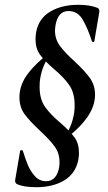

<svg xmlns="http://www.w3.org/2000/svg" viewBox="-20 -592 448 800"><path d="M50 175Q42 169 43 159L64 36Q64 34 69 34Q74 34 75 36Q86 71 96 95.5Q106 120 125 141.5Q144 163 172 163Q217 163 227 102Q228 95 228 83Q228 46 207 17.5Q186 -11 146 -48Q103 -88 82 -117Q61 -146 61 -187Q61 -238 95.5 -284Q130 -330 188 -373L194 -364Q176 -349 164 -321.5Q152 -294 147 -262Q145 -250 145 -230Q145 -179 167.5 -147Q190 -115 233 -79Q272 -45 290.5 -19.5Q309 6 309 45Q309 60 306 76Q294 132 247 160Q200 188 131 188Q79 188 50 175ZM289 -122Q291 -134 291 -154Q291 -205 268.5 -237.5Q246 -270 204 -305Q165 -339 146.5 -364.5Q128 -390 128 -429Q128 -444 131 -460Q142 -516 190 -544Q238 -572 306 -572Q355 -572 387 -559Q395 -554 394 -543L373 -420Q373 -417 368.5 -417Q364 -417 363 -420Q346 -473 325 -509.5Q304 -546 265 -546Q221 -546 211 -485Q209 -471 209 -466Q209 -429 229.5 -401Q250 -373 291 -336Q333 -297 354.5 -267Q376 -237 376 -197Q376 -149 342.5 -102Q309 -55 249 -11L243 -20Q260 -35 272 -62.5Q284 -90 289 -122Z"/></svg>

Font: Cormorant Infant
Style: Bold Italic
Weight: 700
Italic angle: -10°
Designer: Christian Thalmann (Catharsis Fonts)
Foundry: Catharsis Fonts
Version: Version 4.000